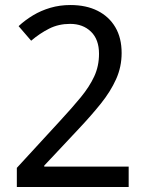

<svg xmlns="http://www.w3.org/2000/svg" viewBox="-20 -744 591 764"><path d="M47 -76 218 -262Q267 -315 301.5 -357Q336 -399 355 -440Q374 -481 374 -530Q374 -587 342 -618Q310 -649 259 -649Q213 -649 175.5 -630Q138 -611 104 -582L54 -640Q80 -664 111.5 -683Q143 -702 180.5 -713Q218 -724 260 -724Q323 -724 368.5 -701Q414 -678 439 -635.5Q464 -593 464 -533Q464 -478 442 -429Q420 -380 381.5 -332Q343 -284 293 -231L156 -85V-81H492V0H47Z"/></svg>

Font: utamil05
Style: Book
Weight: 400
Designer: Jelle Bosma - Monotype Design Team
Foundry: Monotype Imaging Inc.
Version: Version 2.003